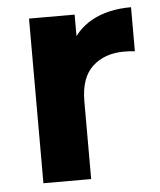

<svg xmlns="http://www.w3.org/2000/svg" viewBox="-45 -585 520 625"><g transform="rotate(-5 215.5 -273.0)"><path d="M72 0V-538H221V-386L200 -430Q224 -487 277 -516.5Q330 -546 406 -546V-402Q396 -403 388 -403.5Q380 -404 371 -404Q307 -404 267.5 -367.5Q228 -331 228 -254V0Z"/></g></svg>

Font: MOST Montserrat
Style: Bold
Weight: 700
Designer: Julieta Ulanovsky
Foundry: Julieta Ulanovsky
Version: Version 8.000;March 11, 2024;FontCreator 15.0.0.2926 64-bit